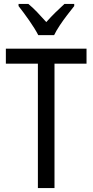

<svg xmlns="http://www.w3.org/2000/svg" viewBox="-20 -963 474 983"><path d="M259 0H174V-637H10V-714H423V-637H259ZM176 -783Q159 -816 130 -857.5Q101 -899 75 -932V-943H125Q146 -926 170 -901Q194 -876 217 -850Q243 -879 263.5 -899Q284 -919 310 -943H360V-932Q344 -912 324 -886Q304 -860 286 -833Q268 -806 257 -783Z"/></svg>

Font: Noto Sans Devanagari Condensed
Style: Regular
Weight: 400
Width: 3
Designer: Jelle Bosma - Monotype Design Team
Foundry: Monotype Imaging Inc.
Version: Version 2.004; ttfautohint (v1.8.4.7-5d5b)